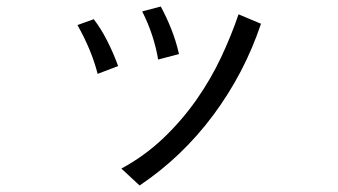

<svg xmlns="http://www.w3.org/2000/svg" viewBox="-20 -505 1040 590"><path d="M280 -278Q271 -314 255.5 -351.5Q240 -389 218 -428L268 -446Q290 -418 309.5 -379.5Q329 -341 343 -302ZM782 -432Q731 -280 635.5 -151.5Q540 -23 409 65L353 13Q425 -26 482.5 -81Q540 -136 584 -199Q628 -262 659.5 -329Q691 -396 713 -461ZM466 -322Q460 -358 448 -395Q436 -432 417 -470L474 -485Q491 -454 506 -416.5Q521 -379 530 -339Z"/></svg>

Font: NanumGothicCoding
Style: Regular
Weight: 400
Monospace: yes
Designer: Kwon Bruce; Nicolas Noh; Sung-woo Choi; Go-un Cha; Soo-hyun Park;
Foundry: NHN Corporation
Version: Version 2.000;PS 1;hotconv 1.0.49;makeotf.lib2.0.14853